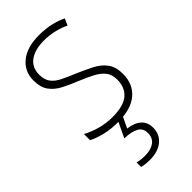

<svg xmlns="http://www.w3.org/2000/svg" viewBox="-244 -598 897 897"><g transform="rotate(-45 204.5 -149.5)"><path d="M367 -133Q367 -67 322.5 -28.5Q278 10 190 10Q142 10 103 0Q64 -10 39 -23V-64Q71 -46 110 -35.5Q149 -25 190 -25Q263 -25 296 -53.5Q329 -82 329 -133Q329 -167 312.5 -188Q296 -209 266.5 -224.5Q237 -240 198 -256Q155 -273 121.5 -290.5Q88 -308 68.5 -335Q49 -362 49 -407Q49 -467 93.5 -503Q138 -539 217 -539Q258 -539 294 -531Q330 -523 358 -509L343 -476Q318 -489 284 -497Q250 -505 216 -505Q156 -505 121.5 -480Q87 -455 87 -407Q87 -374 102.5 -353.5Q118 -333 147 -319Q176 -305 215 -289Q256 -271 290.5 -253.5Q325 -236 346 -208Q367 -180 367 -133ZM289 144Q289 188 257 214Q225 240 172 240Q141 240 119 234V204Q140 210 171 210Q208 210 231 193.5Q254 177 254 144Q254 113 229 99Q204 85 158 84L198 0H229L200 61Q242 66 265.5 87Q289 108 289 144Z"/></g></svg>

Font: Noto Sans Sinhala UI SemiCondensed ExtraLight
Style: Regular
Weight: 200
Width: 4
Designer: Jelle Bosma - Monotype Design Team
Foundry: Monotype Imaging Inc.
Version: Version 2.006; ttfautohint (v1.8.4.7-5d5b)